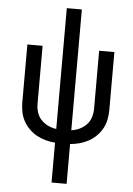

<svg xmlns="http://www.w3.org/2000/svg" viewBox="-62 -781 724 1042"><g transform="rotate(5 300.0 -260.0)"><path d="M259 215V-2Q233 -4 207.5 -11Q182 -18 159 -30.5Q136 -43 117 -62Q98 -81 85.5 -104Q73 -127 68 -153Q63 -179 63 -205V-520H146V-205Q146 -181 153 -158Q160 -135 176 -118Q192 -101 213.5 -90.5Q235 -80 259 -77V-735H341V-77Q365 -80 386.5 -90.5Q408 -101 424 -118Q440 -135 447 -158Q454 -181 454 -205V-520H537V-205Q537 -179 532 -153Q527 -127 514.5 -104Q502 -81 483 -62Q464 -43 441 -30.5Q418 -18 392.5 -11Q367 -4 341 -2V215Z"/></g></svg>

Font: Iosevka SS04 Extended
Style: Regular
Weight: 400
Width: 7
Monospace: yes
Designer: Belleve Invis
Foundry: Belleve Invis
Version: Version 19.0.0; ttfautohint (v1.8.4)